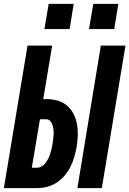

<svg xmlns="http://www.w3.org/2000/svg" viewBox="-29 -970 667 990"><path d="M370 0 491 -735H618L496 0ZM-9 0 113 -735H240L194 -459H209Q239 -459 267 -451.5Q295 -444 316 -426Q337 -408 350 -383Q363 -358 368 -329.5Q373 -301 372 -271Q371 -241 366 -211Q361 -186 354 -160.5Q347 -135 334.5 -110.5Q322 -86 304 -64.5Q286 -43 262.5 -28Q239 -13 213 -6.5Q187 0 161 0ZM135 -105H161Q174 -105 186 -112Q198 -119 206 -130Q214 -141 220 -153Q226 -165 230 -177.5Q234 -190 237 -203Q240 -216 242 -228Q244 -241 245.5 -253.5Q247 -266 247.5 -278.5Q248 -291 246.5 -303Q245 -315 241.5 -326Q238 -337 230 -346Q222 -355 209 -355H177ZM430 -820 452 -950H581L560 -820ZM200 -820 222 -950H351L330 -820Z"/></svg>

Font: Iosevka SS04 XBd Ex Obl
Style: Regular
Weight: 800
Width: 7
Italic angle: -9°
Monospace: yes
Designer: Belleve Invis
Foundry: Belleve Invis
Version: Version 19.0.0; ttfautohint (v1.8.4)